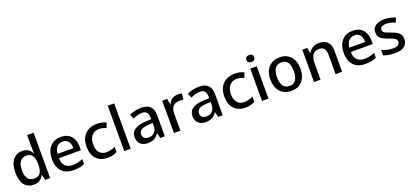

<svg xmlns="http://www.w3.org/2000/svg" viewBox="41 -1885 6485 3021"><g transform="rotate(-20 3283.0 -375.0)"><path d="M261 10Q161 10 106 -60.5Q51 -131 51 -265Q51 -405 109 -478Q167 -551 268 -551Q311 -551 342 -537.5Q373 -524 395 -500.5Q417 -477 429 -448H432Q430 -476 428.5 -510.5Q427 -545 427 -578V-760H536V0H453L431 -92H427Q414 -64 392.5 -41Q371 -18 338.5 -4Q306 10 261 10ZM300 -78Q373 -78 403.5 -125.5Q434 -173 435 -261V-270Q435 -363 403.5 -412Q372 -461 303 -461Q236 -461 198.5 -412.5Q161 -364 161 -264Q161 -169 196.5 -123.5Q232 -78 300 -78Z M914 -551Q989 -551 1039 -520.5Q1089 -490 1115 -434Q1141 -378 1141 -301V-246H774Q774 -164 816.5 -117.5Q859 -71 939 -71Q989 -71 1028 -79.5Q1067 -88 1113 -109V-27Q1074 -8 1031 1Q988 10 928 10Q844 10 785 -22.5Q726 -55 695 -117Q664 -179 664 -266Q664 -354 693.5 -417.5Q723 -481 779 -516Q835 -551 914 -551ZM918 -473Q859 -473 821 -434.5Q783 -396 776 -318H1041Q1041 -364 1027.5 -398.5Q1014 -433 986.5 -453Q959 -473 918 -473Z M1502 10Q1418 10 1360 -23Q1302 -56 1272.5 -118Q1243 -180 1243 -268Q1243 -359 1277.5 -422Q1312 -485 1374 -518Q1436 -551 1518 -551Q1562 -551 1599.5 -542.5Q1637 -534 1670 -518L1640 -435Q1608 -449 1578.5 -456Q1549 -463 1518 -463Q1468 -463 1431 -439.5Q1394 -416 1373.5 -372.5Q1353 -329 1353 -268Q1353 -210 1370.5 -167.5Q1388 -125 1423 -102Q1458 -79 1510 -79Q1549 -79 1587.5 -89Q1626 -99 1659 -116V-28Q1629 -12 1590 -1Q1551 10 1502 10Z M1885 0H1777V-760H1885Z M2263 -550Q2357 -550 2407 -502Q2457 -454 2457 -357V0H2380L2359 -88H2356Q2338 -59 2313.5 -36.5Q2289 -14 2254 -2Q2219 10 2169 10Q2119 10 2082 -8.5Q2045 -27 2025 -62.5Q2005 -98 2005 -149Q2005 -233 2069 -274.5Q2133 -316 2251 -322L2348 -326V-352Q2348 -415 2322 -442.5Q2296 -470 2246 -470Q2209 -470 2170.5 -460Q2132 -450 2090 -430L2058 -506Q2102 -527 2153 -538.5Q2204 -550 2263 -550ZM2276 -258Q2199 -254 2157.5 -229.5Q2116 -205 2116 -155Q2116 -114 2140.5 -92Q2165 -70 2210 -70Q2277 -70 2312.5 -109.5Q2348 -149 2349 -212V-261Z M2869 -550Q2889 -550 2907.5 -547.5Q2926 -545 2939 -541L2927 -439Q2913 -443 2897.5 -445Q2882 -447 2857 -447Q2827 -447 2802 -438Q2777 -429 2757.5 -409.5Q2738 -390 2727.5 -359Q2717 -328 2717 -285V0H2609V-541H2692L2708 -446H2713Q2726 -475 2748.5 -498.5Q2771 -522 2802 -536Q2833 -550 2869 -550Z M3232 -550Q3326 -550 3376 -502Q3426 -454 3426 -357V0H3349L3328 -88H3325Q3307 -59 3282.5 -36.5Q3258 -14 3223 -2Q3188 10 3138 10Q3088 10 3051 -8.5Q3014 -27 2994 -62.5Q2974 -98 2974 -149Q2974 -233 3038 -274.5Q3102 -316 3220 -322L3317 -326V-352Q3317 -415 3291 -442.5Q3265 -470 3215 -470Q3178 -470 3139.5 -460Q3101 -450 3059 -430L3027 -506Q3071 -527 3122 -538.5Q3173 -550 3232 -550ZM3245 -258Q3168 -254 3126.5 -229.5Q3085 -205 3085 -155Q3085 -114 3109.5 -92Q3134 -70 3179 -70Q3246 -70 3281.5 -109.5Q3317 -149 3318 -212V-261Z M3809 10Q3725 10 3667 -23Q3609 -56 3579.5 -118Q3550 -180 3550 -268Q3550 -359 3584.5 -422Q3619 -485 3681 -518Q3743 -551 3825 -551Q3869 -551 3906.5 -542.5Q3944 -534 3977 -518L3947 -435Q3915 -449 3885.5 -456Q3856 -463 3825 -463Q3775 -463 3738 -439.5Q3701 -416 3680.5 -372.5Q3660 -329 3660 -268Q3660 -210 3677.5 -167.5Q3695 -125 3730 -102Q3765 -79 3817 -79Q3856 -79 3894.5 -89Q3933 -99 3966 -116V-28Q3936 -12 3897 -1Q3858 10 3809 10Z M4192 -541V0H4084V-541ZM4138 -749Q4168 -749 4185.5 -735.5Q4203 -722 4203 -691Q4203 -660 4185.5 -646.5Q4168 -633 4138 -633Q4110 -633 4092.5 -646.5Q4075 -660 4075 -691Q4075 -722 4092.5 -735.5Q4110 -749 4138 -749Z M4826 -271Q4826 -208 4809.5 -156Q4793 -104 4761 -67Q4729 -30 4682 -10Q4635 10 4573 10Q4514 10 4467.5 -10Q4421 -30 4388.5 -66.5Q4356 -103 4339 -155Q4322 -207 4322 -271Q4322 -359 4352.5 -421.5Q4383 -484 4440 -517.5Q4497 -551 4577 -551Q4657 -551 4712.5 -516Q4768 -481 4797 -418.5Q4826 -356 4826 -271ZM4432 -271Q4432 -211 4447 -166.5Q4462 -122 4493.5 -98Q4525 -74 4574 -74Q4624 -74 4655 -98Q4686 -122 4700.5 -167Q4715 -212 4715 -271Q4715 -329 4701.5 -373.5Q4688 -418 4657.5 -442.5Q4627 -467 4576 -467Q4505 -467 4468.5 -416Q4432 -365 4432 -271Z M5238 -551Q5324 -551 5374.5 -503.5Q5425 -456 5425 -353V0H5316V-324Q5316 -395 5288 -429Q5260 -463 5206 -463Q5136 -463 5100 -415.5Q5064 -368 5064 -272V0H4955V-541H5038L5053 -449H5057Q5072 -477 5096 -500Q5120 -523 5155 -537Q5190 -551 5238 -551Z M5800 -551Q5875 -551 5925 -520.5Q5975 -490 6001 -434Q6027 -378 6027 -301V-246H5660Q5660 -164 5702.5 -117.5Q5745 -71 5825 -71Q5875 -71 5914 -79.5Q5953 -88 5999 -109V-27Q5960 -8 5917 1Q5874 10 5814 10Q5730 10 5671 -22.5Q5612 -55 5581 -117Q5550 -179 5550 -266Q5550 -354 5579.5 -417.5Q5609 -481 5665 -516Q5721 -551 5800 -551ZM5804 -473Q5745 -473 5707 -434.5Q5669 -396 5662 -318H5927Q5927 -364 5913.5 -398.5Q5900 -433 5872.5 -453Q5845 -473 5804 -473Z M6522 -152Q6522 -104 6499.5 -67.5Q6477 -31 6429 -10.5Q6381 10 6306 10Q6249 10 6203.5 1.5Q6158 -7 6119 -23V-114Q6166 -93 6215 -82.5Q6264 -72 6302 -72Q6364 -72 6391.5 -91.5Q6419 -111 6419 -146Q6419 -171 6403 -187.5Q6387 -204 6356 -216.5Q6325 -229 6280 -245Q6234 -262 6199.5 -280.5Q6165 -299 6146 -328Q6127 -357 6127 -404Q6127 -475 6183 -513Q6239 -551 6332 -551Q6383 -551 6427.5 -540.5Q6472 -530 6514 -512L6482 -438Q6448 -455 6406.5 -464.5Q6365 -474 6333 -474Q6286 -474 6259 -457.5Q6232 -441 6232 -409Q6232 -384 6246.5 -369Q6261 -354 6290 -343Q6319 -332 6362 -316Q6408 -300 6444.5 -280.5Q6481 -261 6501.5 -231.5Q6522 -202 6522 -152Z"/></g></svg>

Font: Noto Sans Hebrew Thin Medium
Style: Regular
Weight: 500
Version: Version 3.001